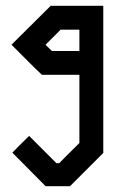

<svg xmlns="http://www.w3.org/2000/svg" viewBox="-20 -640 400 660"><path d="M220.7 0H137.7V-1L136.7 0Q98.6 -39.1 22.5 -115.2Q41 -134.8 80.1 -172.9L173.8 -79.1H183.6Q206.1 -102.5 252.9 -148.4V-382.8H124L100.6 -405.3L78.1 -427.7L19.5 -486.3Q64.5 -530.3 154.3 -620.1H335V-114.3ZM252.9 -464.8V-538.1H188.5L136.7 -486.3Q141.6 -480.5 147.5 -475.6L158.2 -464.8Z"/></svg>

Font: mr_KirucoupageG
Style: Regular
Weight: 400
Designer: Jan Henkel
Version: Version 1.00 May 25, 2020, initial release